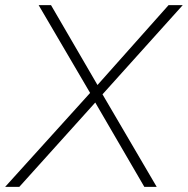

<svg xmlns="http://www.w3.org/2000/svg" viewBox="-38 -725 729 745"><path d="M-18 0 314 -367 316 -357 112 -705H160L345 -387H333L616 -705H671L358 -357L355 -367L570 0H522L323 -342H345L37 0Z"/></svg>

Font: Mulish ExtraLight
Style: Italic
Weight: 200
Italic angle: -9°
Designer: Vernon Adams
Foundry: Vernon Adams
Version: Version 3.603